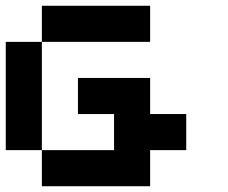

<svg xmlns="http://www.w3.org/2000/svg" viewBox="-20 -645 790 665"><path d="M125 -500V-625H500V-500ZM125 -125H0V-500H125V-125H375V-250H250V-375H500V-250H625V-125H500V0H125Z"/></svg>

Font: Tiny5
Style: Regular
Weight: 400
Designer: Stefan Schmidt
Foundry: Made with Bits'n'Picas by Kreative Software
Version: Version 1.002; ttfautohint (v1.8.4.7-5d5b)